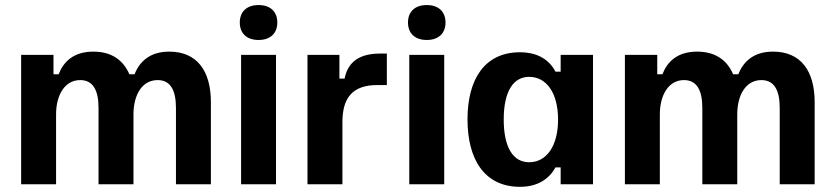

<svg xmlns="http://www.w3.org/2000/svg" viewBox="-20 -712 3223 742"><path d="M196.7 0V-270C196.7 -344.2 230 -402.5 290 -402.5C340 -402.5 360.8 -362.5 360.8 -295V0H495.8V-270C495.8 -344.2 528.3 -402.5 589.2 -402.5C639.2 -402.5 660 -362.5 660 -295V0H795V-317.5C795 -437.5 741.7 -512.5 634.2 -512.5C560 -512.5 520 -475 500 -425H480C455.8 -480.8 410 -512.5 340.8 -512.5C263.3 -512.5 225 -472.5 206.7 -425H186.7V-500H61.7V0Z M979.2 -557.5C1026.7 -557.5 1051.7 -585 1051.7 -625C1051.7 -665 1026.7 -692.5 979.2 -692.5C931.7 -692.5 906.7 -665 906.7 -625C906.7 -585 931.7 -557.5 979.2 -557.5ZM1046.7 0V-500H911.7V0Z M1303.3 0V-240C1303.3 -335 1343.3 -383.3 1438.3 -383.3H1475V-505H1448.3C1353.3 -505 1321.7 -458.3 1311.7 -408.3H1291.7V-500H1168.3V0Z M1629.2 -557.5C1676.7 -557.5 1701.7 -585 1701.7 -625C1701.7 -665 1676.7 -692.5 1629.2 -692.5C1581.7 -692.5 1556.7 -665 1556.7 -625C1556.7 -585 1581.7 -557.5 1629.2 -557.5ZM1696.7 0V-500H1561.7V0Z M1990 10C2060 10 2103.3 -22.5 2126.7 -65H2146.7V0H2271.7V-500H2146.7V-435H2126.7C2103.3 -480 2059.2 -510 1989.2 -510C1852.5 -510 1786.7 -405 1786.7 -250.8C1786.7 -100 1849.2 10 1990 10ZM2025 -85C1964.2 -85 1926.7 -140 1926.7 -250C1926.7 -360 1964.2 -415 2025 -415C2092.5 -415 2136.7 -351.7 2136.7 -250C2136.7 -148.3 2092.5 -85 2025 -85Z M2530 0V-270C2530 -344.2 2563.3 -402.5 2623.3 -402.5C2673.3 -402.5 2694.2 -362.5 2694.2 -295V0H2829.2V-270C2829.2 -344.2 2861.7 -402.5 2922.5 -402.5C2972.5 -402.5 2993.3 -362.5 2993.3 -295V0H3128.3V-317.5C3128.3 -437.5 3075 -512.5 2967.5 -512.5C2893.3 -512.5 2853.3 -475 2833.3 -425H2813.3C2789.2 -480.8 2743.3 -512.5 2674.2 -512.5C2596.7 -512.5 2558.3 -472.5 2540 -425H2520V-500H2395V0Z"/></svg>

Font: Familjen Grotesk
Style: Bold
Weight: 700
Designer: Anders Wikstroem, Jonas Baeckman, Matilda Gysing, Kristian Moeller
Foundry: Familjen STHLM AB
Version: Version 2.000